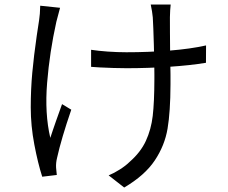

<svg xmlns="http://www.w3.org/2000/svg" viewBox="-20 -781 1017 858"><path d="M739.3 -703.7Q739.5 -676.5 739.5 -637.9Q739.5 -599.4 740.1 -556.6L741.9 -449.1V-403.1Q741.5 -281.7 728.8 -206.2Q716.1 -130.7 671.6 -64Q627.1 2.8 535 57L465.5 2.7Q489.5 -7.1 515.8 -23.9Q542.1 -40.6 559.3 -57.7Q608.4 -100.5 631.9 -151.5Q655.4 -202.5 662.5 -263.1Q669.6 -323.7 669.9 -427V-449.5Q669.9 -499.1 667.5 -581.2Q665.2 -663.3 662.8 -703.1Q660.5 -728.6 653.6 -760.7H742.7Q740 -738.5 739.3 -703.7ZM544.9 -547.5Q642.9 -547.5 737.2 -554.9Q831.4 -562.4 900.8 -578L900.4 -500.4Q829.2 -488.6 734.3 -482.4Q639.4 -476.2 545.8 -476.2Q518.1 -476.2 487.1 -477.2Q456.2 -478.1 426 -479.7L387.1 -482.3V-558.5Q418.8 -553.6 461.9 -550.5Q505 -547.5 544.9 -547.5ZM231.8 -683.6Q201.8 -548.7 190.6 -411.2Q179.3 -273.7 204.8 -164.9Q210.7 -182 216.8 -201Q222.9 -220.1 230.3 -240.1Q243.4 -277.8 257.3 -315.7L298.5 -290.8Q253.9 -160.8 235 -75.6Q229.4 -53.1 230.6 -31.9L233.8 0.9L168.7 8.7Q149.4 -51.1 133.4 -135.1Q117.4 -219 117.4 -300.7Q117.4 -381.3 124.3 -456.4Q131.2 -531.5 144.3 -622.1Q147.3 -641 154.7 -690.7Q158.9 -715.6 159.7 -755.5L248.4 -746.2Q239.1 -713.6 231.8 -683.6Z"/></svg>

Font: Min Sans VF VF
Style: Regular
Weight: 400
Designer: Jinseong-Kim, NotoSansCJK, Nunito
Foundry: Jinseong-Kim
Version: Version 1.420;Glyphs 3.1.2 (3151)